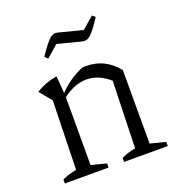

<svg xmlns="http://www.w3.org/2000/svg" viewBox="-130 -816 843 920"><g transform="rotate(-20 291.5 -356.0)"><path d="M44 0V-20Q58 -27 75 -32.5Q92 -38 117 -43L126 -394L75 -456Q125 -487 182 -496L190 -401V-41L267 -21V0ZM346 0V-20Q360 -27 377 -33Q394 -39 418 -43L428 -384L491 -416V-41L569 -21V0ZM183 -381 182 -401Q211 -433 243.5 -455.5Q276 -478 311 -493Q317 -494 322.5 -494Q328 -494 332 -494Q379 -494 418 -475.5Q457 -457 491 -416L428 -384Q373 -433 311 -433Q247 -433 183 -381ZM174 -589 159 -604Q183 -639 198.5 -658.5Q214 -678 225 -685Q236 -692 244.5 -692.5Q253 -693 264 -690L381 -660L441 -712L456 -699Q426 -653 408 -633.5Q390 -614 378 -611Q366 -608 351 -612L234 -642Z"/></g></svg>

Font: Piazzolla Thin Light
Style: Regular
Weight: 300
Version: Version 2.005